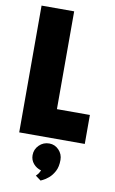

<svg xmlns="http://www.w3.org/2000/svg" viewBox="-101 -753 627 1044"><g transform="rotate(10 212.0 -231.0)"><path d="M171 216 201 238Q200 238 213 232Q226 226 243.5 211.5Q261 197 274.5 172Q288 147 288 109Q288 77 266 54Q244 31 213 31Q180 31 157 54Q134 77 134 109Q134 136 151 156Q168 176 194 183Q191 190 186 198Q181 206 171 216ZM41 0H403V-160H221V-700H41Z"/></g></svg>

Font: Advent Pro Black
Style: Regular
Weight: 900
Version: Version 3.000